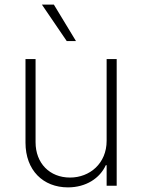

<svg xmlns="http://www.w3.org/2000/svg" viewBox="-20 -800 612 827"><path d="M439.3 -193.5C439.3 -96.2 366.8 -35.2 281.6 -35.2C194.2 -35.2 133.2 -96.6 133.2 -187.5V-545.5H89.8V-185.7C89.8 -66.4 165.8 7.1 272.7 7.1C350.5 7.1 410.2 -32.3 435.7 -88.4H439.3V0H482.6V-545.5H439.3ZM267.4 -623.2H307.2L212 -780.2H160.5Z"/></svg>

Font: Karasuma Gothic
Style: Thin
Weight: 200
Designer: Rasmus Andersson / Ryoko Ishizuka
Foundry: rsms
Version: Version 1.00